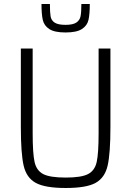

<svg xmlns="http://www.w3.org/2000/svg" viewBox="-20 -930 655 958"><path d="M84 -297V-688H143V-265Q143 -165 152.5 -122Q162 -79 195.5 -61.5Q229 -44 308 -44Q386 -44 419.5 -61.5Q453 -79 462.5 -122Q472 -165 472 -265V-688H531V-297Q531 -164 517 -103.5Q503 -43 457 -17.5Q411 8 308 8Q205 8 158.5 -17.5Q112 -43 98 -103.5Q84 -164 84 -297ZM187 -910H229Q229 -868 232.5 -848Q236 -828 253 -817Q270 -806 307 -806Q344 -806 361 -817.5Q378 -829 382 -849Q386 -869 386 -910H428Q428 -859 421.5 -830.5Q415 -802 388.5 -785Q362 -768 307 -768Q252 -768 226 -785Q200 -802 193.5 -830.5Q187 -859 187 -910Z"/></svg>

Font: Saira SemiCondensed Light
Style: Regular
Weight: 300
Width: 4
Designer: Hector Gatti with collaboration of the Omnibus-Type team
Foundry: Omnibus-Type
Version: Version 0.072; ttfautohint (v1.8)